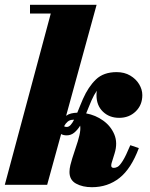

<svg xmlns="http://www.w3.org/2000/svg" viewBox="-20 -770 623 800"><path d="M558.5 -153Q526.5 -67 477.8 -28.5Q429 10 363 10Q324 10 296.8 -5Q269.5 -20 269.5 -53.5Q269.5 -66.5 273.2 -82Q277 -97.5 281 -110L295.5 -154.5Q305 -181.5 310.8 -205.8Q316.5 -230 314 -246.5Q303 -228.5 289.2 -217.2Q275.5 -206 258 -206Q244 -206 234.5 -211.5Q234 -209.5 233.5 -207L176.5 0H0L191.5 -713.5H105V-750H382.5L255.5 -287.5Q265 -294.5 276.5 -297.2Q288 -300 302 -300.5Q307.5 -313.5 313.2 -328Q319 -342.5 325.5 -357.5Q348 -408.5 379.8 -439Q411.5 -469.5 466 -469.5Q498.5 -469.5 522.5 -455.2Q546.5 -441 559.8 -419Q573 -397 573 -373.5Q573 -332.5 545.5 -305.8Q518 -279 476.5 -279Q435.5 -279 408.8 -304.8Q382 -330.5 382 -374Q382 -383 383.5 -392Q371.5 -375 361 -351Q355.5 -338 350 -324.5Q344.5 -311 339 -297.5Q378 -290.5 410 -267.5Q442 -244.5 456.5 -209.5Q471 -174.5 457.5 -131L445 -90.5Q443.5 -85.5 443.5 -79.5Q443.5 -70.5 454.5 -70.5Q462 -70.5 470.5 -75.2Q479 -80 491.5 -99.8Q504 -119.5 523 -165ZM284.5 -271Q271 -271 262 -263.2Q253 -255.5 247 -244Q251 -241 258 -241Q266.5 -241 274 -249Q281.5 -257 288.5 -271Q286.5 -271 284.5 -271Z"/></svg>

Font: Bodoni* 06pt Fatface
Style: Italic
Weight: 900
Italic angle: -13°
Version: Version 2.3